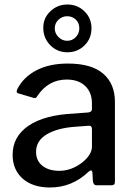

<svg xmlns="http://www.w3.org/2000/svg" viewBox="-20 -822 592 852"><path d="M202 10Q125 10 80.5 -29.5Q36 -69 36 -135Q36 -216 106.5 -264Q177 -312 307 -318L372 -323Q388 -325 388 -338V-363Q388 -412 358 -440.5Q328 -469 276 -469Q194 -469 145 -395Q142 -389 138.5 -387.5Q135 -386 128 -388L60 -408Q54 -410 54 -416Q54 -420 57 -427Q85 -481 142.5 -510.5Q200 -540 281 -540Q386 -540 438 -495Q490 -450 490 -370V-17Q490 -7 486.5 -3.5Q483 0 475 0H408Q394 0 392 -20L390 -58Q388 -66 384 -66Q381 -66 373 -60Q300 10 202 10ZM374 -264 320 -260Q237 -255 188.5 -226.5Q140 -198 140 -148Q140 -109 168 -86.5Q196 -64 243 -64Q297 -64 345 -101Q388 -136 388 -171V-249Q388 -265 374 -264ZM279 -590Q234 -590 203 -621.5Q172 -653 172 -699Q172 -742 203.5 -772Q235 -802 279 -802Q324 -802 355 -771.5Q386 -741 386 -697Q386 -651 355 -620.5Q324 -590 279 -590ZM278 -750Q256 -750 239.5 -734.5Q223 -719 223 -696Q223 -674 239.5 -657.5Q256 -641 278 -641Q301 -641 316.5 -657.5Q332 -674 332 -696Q332 -720 316.5 -735Q301 -750 278 -750Z"/></svg>

Font: Libre Franklin Medium
Style: Regular
Weight: 500
Designer: Pablo Impallari, Rodrigo Fuenzalida
Foundry: Impallari Type
Version: Version 1.002; ttfautohint (v1.5)